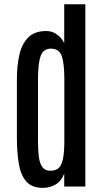

<svg xmlns="http://www.w3.org/2000/svg" viewBox="-20 -889 498 915"><path d="M185.1 6.3C206.9 6.3 226.7 1.1 244.6 -9.5C262.5 -20.1 276.4 -37.4 286.1 -61.5V0H386.7V-868.7H286.1V-683.6C278.3 -699.9 266.8 -713.5 251.7 -724.6C236.6 -735.7 219.4 -741.2 200.2 -741.2C163.7 -741.2 135.3 -731.1 115 -710.9C94.6 -690.8 80.5 -663.3 72.5 -628.7C64.5 -594 60.5 -554.9 60.5 -511.2V-234.4C60.5 -188.8 63.4 -147.9 69.1 -111.6C74.8 -75.3 86.5 -46.5 104.2 -25.4C122 -4.2 148.9 6.3 185.1 6.3ZM219.7 -75.2C203.1 -75.2 190.6 -80.9 182.1 -92.3C173.7 -103.7 168.1 -119.8 165.3 -140.6C162.5 -161.5 161.1 -186 161.1 -214.4V-510.3C161.1 -560.7 165.2 -597.7 173.3 -621.3C181.5 -644.9 197.8 -656.9 222.2 -657.2C249.2 -657.2 266.7 -645 274.7 -620.6C282.6 -596.2 286.6 -560.2 286.6 -512.7V-218.8C286.6 -180 284.3 -150.2 279.5 -129.4C274.8 -108.6 267.5 -94.3 257.6 -86.7C247.6 -79 235 -75.2 219.7 -75.2Z"/></svg>

Font: Antonio
Style: Regular
Weight: 400
Designer: Vernon Adams
Foundry: Vernon Adams
Version: Version 1.002